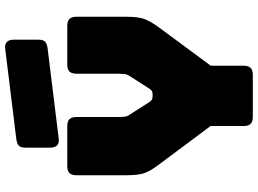

<svg xmlns="http://www.w3.org/2000/svg" viewBox="-148 -853 1001 745"><g transform="rotate(-90 352.5 -480.5)"><path d="M434 0H272Q253 0 244.5 -8.5Q236 -17 236 -36V-164L83 -369Q60 -400 52.5 -423Q45 -446 45 -492V-684Q45 -703 53.5 -711.5Q62 -720 81 -720H235Q254 -720 262.5 -711.5Q271 -703 271 -684V-520Q271 -510 272 -499Q273 -488 280 -478L326 -406Q331 -397 336.5 -393Q342 -389 350 -389H360Q368 -389 373.5 -393Q379 -397 384 -406L430 -478Q437 -488 438 -499Q439 -510 439 -520V-684Q439 -703 447.5 -711.5Q456 -720 475 -720H624Q643 -720 651.5 -711.5Q660 -703 660 -684V-492Q660 -446 652 -423Q644 -400 622 -369L470 -163V-36Q470 -17 461.5 -8.5Q453 0 434 0ZM535 -796 186 -753Q169 -751 160.5 -760Q152 -769 152 -786V-882Q152 -901 160.5 -908.5Q169 -916 188 -918L537 -961Q554 -963 562.5 -954Q571 -945 571 -928V-832Q571 -813 562.5 -805.5Q554 -798 535 -796Z"/></g></svg>

Font: Bungee
Style: Regular
Weight: 400
Designer: David Jonathan Ross
Foundry: David Jonathan Ross
Version: Version 1.000;PS 1.0;hotconv 1.0.72;makeotf.lib2.5.5900